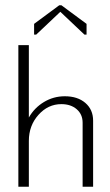

<svg xmlns="http://www.w3.org/2000/svg" viewBox="-20 -712 420 732"><path d="M214 -692 310 -621V-580H302L210 -667L118 -580H110V-621L206 -692ZM50 0V-540H90V-264Q111 -301 147.5 -323Q184 -345 227 -345Q276 -345 305.5 -319.5Q335 -294 335 -252V0H295V-244Q295 -276 272.5 -295.5Q250 -315 214 -315Q163 -315 126.5 -274Q90 -233 90 -175V0Z"/></svg>

Font: Glametrix
Style: Light
Weight: 300
Designer: gluk
Foundry: gluk
Version: Version 0.40